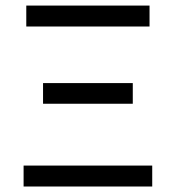

<svg xmlns="http://www.w3.org/2000/svg" viewBox="-20 -679 640 699"><path d="M75.7 -582.5V-658.7H524.4V-582.5ZM65.9 0V-76.2H534.2V0ZM463.4 -376.5V-301.3H136.7V-376.5Z"/></svg>

Font: Liberation Mono
Style: Regular
Weight: 400
Monospace: yes
Designer: Steve Matteson
Foundry: Ascender Corporation
Version: Version 2.1.5